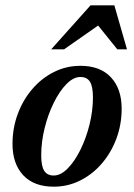

<svg xmlns="http://www.w3.org/2000/svg" viewBox="-20 -690 504 722"><path d="M282.5 -442.5Q357 -442.5 397.2 -399.2Q437.5 -356 437.5 -281.5Q437.5 -222 417.8 -169Q398 -116 363 -75.2Q328 -34.5 281.5 -11.2Q235 12 182 12Q107.5 12 67.2 -31.2Q27 -74.5 27 -148.5Q27 -208.5 46.8 -261.5Q66.5 -314.5 101.5 -355.2Q136.5 -396 182.8 -419.2Q229 -442.5 282.5 -442.5ZM182 -30Q208.5 -30 234.8 -56.8Q261 -83.5 282.5 -127Q304 -170.5 316.8 -222.2Q329.5 -274 329.5 -323.5Q329.5 -365 318.2 -382.8Q307 -400.5 282.5 -400.5Q256 -400.5 229.8 -373.8Q203.5 -347 182 -303.2Q160.5 -259.5 147.8 -208Q135 -156.5 135 -106.5Q135 -65.5 146.2 -47.8Q157.5 -30 182 -30ZM172.5 -504.5 320.5 -670H410L457.5 -504.5H421L349 -594L221 -504.5Z"/></svg>

Font: Newsreader 16pt SemiBold
Style: Italic
Weight: 600
Italic angle: -17°
Designer: Hugues Gentile
Foundry: Production Type
Version: Version 1.003; ttfautohint (v1.8.3)